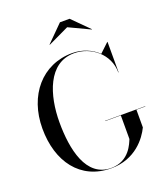

<svg xmlns="http://www.w3.org/2000/svg" viewBox="-172 -1088 1055 1215"><g transform="rotate(-20 355.5 -480.0)"><path d="M408 -924.5 550 -857.5 551 -859.5 441 -969.5H376L266 -859.5L267 -857.5ZM431.5 -286V-284H536.5V-125C526.5 -103 490.5 8 366.5 8C197.5 8 156.5 -193 156.5 -375C156.5 -557 217.5 -755 391.5 -755C506.5 -755 614.5 -669 614.5 -545H616.5V-750H614.5L553.5 -692.5C510 -734.5 448.5 -760 381.5 -760C178.5 -760 41.5 -598 41.5 -375C41.5 -152 158.5 10 366.5 10C529.5 10 611.5 -102 641.5 -165V-284H701.5V-286Z"/></g></svg>

Font: Bodoni* 96pt
Style: Regular
Weight: 400
Version: Version 2.3